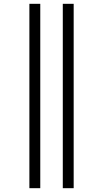

<svg xmlns="http://www.w3.org/2000/svg" viewBox="-20 -843 540 1006"><path d="M309 143V-823H366V143ZM134 143V-823H191V143Z"/></svg>

Font: Iosevka Fixed SS04 Light
Style: Regular
Weight: 300
Monospace: yes
Designer: Belleve Invis
Foundry: Belleve Invis
Version: Version 32.5.0